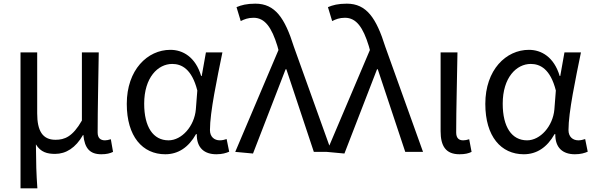

<svg xmlns="http://www.w3.org/2000/svg" viewBox="-20 -829 3243 1048"><path d="M92 199H184C178 114 177 66 176 -41C202 2 238 11 281 11C340 11 393 -22 433 -92H435C442 -19 471 13 533 13C562 13 581 8 597 0L585 -69C572 -65 562 -63 553 -63C529 -63 513 -75 513 -106C513 -237 517 -396 519 -543H427V-171C376 -82 332 -66 283 -66C212 -66 183 -115 183 -210V-543H92Z M882 13C952 13 1009 -24 1050 -97H1054C1053 -21 1096 13 1161 13C1193 13 1215 6 1231 -1L1217 -70C1206 -66 1192 -63 1180 -63C1150 -63 1126 -82 1126 -119C1126 -218 1165 -400 1194 -543H1104L1081 -414H1078C1047 -518 978 -557 910 -557C785 -557 672 -448 672 -262C672 -84 758 13 882 13ZM900 -63C816 -63 767 -136 767 -263C767 -406 842 -480 920 -480C971 -480 1027 -453 1057 -335L1049 -232C1041 -140 972 -63 900 -63Z M1361 9 1539 -451H1543L1693 0H1790L1584 -574C1535 -730 1482 -809 1374 -809C1326 -809 1297 -801 1271 -790L1294 -714C1314 -724 1334 -732 1364 -732C1426 -732 1463 -679 1494 -578L1500 -556L1264 0Z M1860 9 2038 -451H2042L2192 0H2289L2083 -574C2034 -730 1981 -809 1873 -809C1825 -809 1796 -801 1770 -790L1793 -714C1813 -724 1833 -732 1863 -732C1925 -732 1962 -679 1993 -578L1999 -556L1763 0Z M2488 13C2519 13 2538 8 2554 0L2541 -69C2529 -65 2518 -63 2508 -63C2485 -63 2470 -75 2470 -106C2470 -237 2475 -396 2477 -543H2385V-113C2385 -32 2413 13 2488 13Z M2839 13C2909 13 2966 -24 3007 -97H3011C3010 -21 3053 13 3118 13C3150 13 3172 6 3188 -1L3174 -70C3163 -66 3149 -63 3137 -63C3107 -63 3083 -82 3083 -119C3083 -218 3122 -400 3151 -543H3061L3038 -414H3035C3004 -518 2935 -557 2867 -557C2742 -557 2629 -448 2629 -262C2629 -84 2715 13 2839 13ZM2857 -63C2773 -63 2724 -136 2724 -263C2724 -406 2799 -480 2877 -480C2928 -480 2984 -453 3014 -335L3006 -232C2998 -140 2929 -63 2857 -63Z"/></svg>

Font: Noto Sans CJK SC Regular
Style: Regular
Weight: 400
Designer: Ryoko NISHIZUKA (kana & ideographs); Paul D. Hunt (Latin, Greek & Cyrillic); Wenlong ZHANG (bopomofo); Sandoll Communica
Foundry: Adobe Systems Incorporated
Version: Version 1.004;PS 1.004;hotconv 1.0.82;makeotf.lib2.5.63406